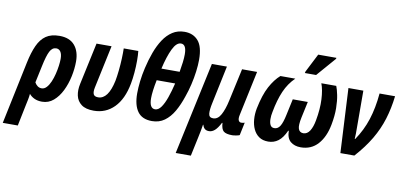

<svg xmlns="http://www.w3.org/2000/svg" viewBox="-136 -1066 3351 1598"><g transform="rotate(10 1539.5 -267.5)"><path d="M62 -290Q80 -376 107 -435.5Q134 -495 177.5 -525Q221 -555 291 -555Q377 -555 420 -504.5Q463 -454 463 -369Q463 -308 449 -241.5Q435 -175 407 -118Q379 -61 337.5 -25.5Q296 10 241 10Q204 10 176.5 -3Q149 -16 132 -37Q130 -12 124.5 14Q119 40 114 64L78 240H-49ZM219 -99Q242 -99 260.5 -119Q279 -139 292.5 -170.5Q306 -202 315 -238.5Q324 -275 328.5 -309.5Q333 -344 333 -368Q333 -407 319.5 -427.5Q306 -448 282 -448Q249 -448 229 -410Q209 -372 190 -280L160 -139Q169 -122 184 -110.5Q199 -99 219 -99Z M678 9Q610 9 573.5 -18.5Q537 -46 527 -91Q517 -136 529 -191L605 -545H732L655 -183Q647 -145 655.5 -126Q664 -107 695 -107Q780 -107 814 -268Q821 -305 826.5 -356.5Q832 -408 834 -458.5Q836 -509 835 -545H958Q962 -512 962 -462.5Q962 -413 957.5 -361Q953 -309 945 -267Q920 -133 850 -62Q780 9 678 9Z M1010 -196Q1010 -241 1016.5 -298Q1023 -355 1037 -415Q1053 -485 1076.5 -549Q1100 -613 1132.5 -662.5Q1165 -712 1209 -740.5Q1253 -769 1311 -769Q1384 -769 1426.5 -720Q1469 -671 1469 -560Q1469 -516 1462 -461Q1455 -406 1441.5 -348.5Q1428 -291 1410 -241Q1386 -168 1353.5 -111.5Q1321 -55 1276 -22.5Q1231 10 1170 10Q1087 10 1048.5 -43.5Q1010 -97 1010 -196ZM1173 -434H1327Q1335 -480 1339.5 -517Q1344 -554 1344 -584Q1344 -668 1298 -668Q1259 -668 1228 -603.5Q1197 -539 1173 -434ZM1131 -177Q1131 -91 1179 -91Q1207 -91 1230 -123.5Q1253 -156 1272 -210.5Q1291 -265 1307 -332H1151Q1141 -283 1136 -244Q1131 -205 1131 -177Z M1412 237 1580 -545H1707L1640 -226Q1627 -167 1630 -134Q1633 -101 1668 -101Q1708 -101 1733.5 -148Q1759 -195 1775 -270L1835 -545H1962L1882 -168Q1875 -136 1882 -121Q1889 -106 1905 -106Q1921 -106 1934 -111L1911 -2Q1904 2 1882.5 6Q1861 10 1849 10Q1797 10 1776 -7.5Q1755 -25 1752 -77H1748Q1724 -30 1701 -10Q1678 10 1653 10Q1630 10 1617 -1Q1604 -12 1598 -34H1595Q1592 -12 1586 18.5Q1580 49 1574 77L1540 237Z M2153 10Q2106 10 2075 -11.5Q2044 -33 2027 -69.5Q2010 -106 2006.5 -151Q2003 -196 2012 -244Q2036 -363 2074 -433.5Q2112 -504 2159 -545H2285Q2230 -492 2197.5 -417.5Q2165 -343 2146 -239Q2139 -207 2139.5 -177Q2140 -147 2150 -128Q2160 -109 2184 -109Q2214 -109 2232.5 -139Q2251 -169 2265 -237L2294 -372H2421L2392 -237Q2377 -167 2387 -138.5Q2397 -110 2428 -109Q2462 -109 2483.5 -143Q2505 -177 2515 -234Q2533 -332 2529 -412.5Q2525 -493 2505 -545H2631Q2642 -518 2651.5 -471.5Q2661 -425 2662 -362Q2663 -299 2648 -220Q2628 -114 2572 -52Q2516 10 2427 10Q2375 10 2341.5 -17.5Q2308 -45 2307 -108H2302Q2274 -45 2237 -17.5Q2200 10 2153 10ZM2355 -605 2358 -618 2438 -775H2592L2590 -766L2450 -605Z M2762 0 2734 -545H2860L2861 -233Q2862 -208 2861 -182.5Q2860 -157 2859 -137H2863Q2922 -223 2954 -322Q2986 -421 2997 -545H3128Q3116 -441 3088 -350Q3060 -259 3009.5 -173.5Q2959 -88 2880 0Z"/></g></svg>

Font: Noto Sans Condensed
Style: Bold Italic
Weight: 700
Width: 3
Italic angle: -12°
Designer: Monotype Design Team
Foundry: Monotype Imaging Inc.
Version: Version 2.013; ttfautohint (v1.8.4.7-5d5b)